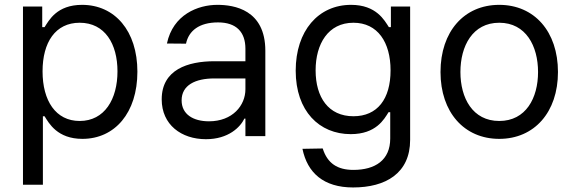

<svg xmlns="http://www.w3.org/2000/svg" viewBox="-20 -573 2419 808"><path d="M76.7 204.5H160.5V-83.8H167.6C186.1 -54 221.6 11.4 326.7 11.4C463.1 11.4 558.2 -98 558.2 -271.3C558.2 -443.2 463.1 -552.6 325.3 -552.6C218.8 -552.6 186.1 -487.2 167.6 -458.8H157.7V-545.5H76.7ZM159.1 -272.7C159.1 -394.9 213.1 -477.3 315.3 -477.3C421.9 -477.3 474.4 -387.8 474.4 -272.7C474.4 -156.2 420.5 -63.9 315.3 -63.9C214.5 -63.9 159.1 -149.1 159.1 -272.7Z M846.6 12.8C941.8 12.8 991.5 -38.4 1008.5 -73.9H1012.8V0H1096.6V-359.4C1096.6 -532.7 964.5 -552.6 894.9 -552.6C812.5 -552.6 708.1 -511.4 682.5 -389.9L762.8 -389.2C774.1 -443.2 817.8 -478.7 897.7 -478.7C974.8 -478.7 1012.8 -437.9 1012.8 -367.9V-315.3H882.8C769.9 -315.3 660.5 -279.8 660.5 -154.8C660.5 -48.3 742.9 12.8 846.6 12.8ZM744.3 -150.6C744.3 -214.5 801.8 -242.9 882.1 -242.9H1012.8V-197.4C1012.8 -129.3 958.8 -62.5 859.4 -62.5C792.6 -62.5 744.3 -92.3 744.3 -150.6Z M1465.9 215.9C1603 215.9 1706 156.2 1706 15.6V-545.5H1625V-458.8H1616.5C1598 -487.2 1563.9 -552.6 1457.4 -552.6C1319.6 -552.6 1224.4 -443.2 1224.4 -275.6C1224.4 -105.1 1323.9 -8.5 1456 -8.5C1562.5 -8.5 1596.6 -71 1615.1 -100.9H1622.2V9.9C1622.2 100.9 1558.9 142 1467.3 142C1400.6 142 1358 115.1 1338.1 51.8L1252.8 53.3C1273.4 154.1 1341.6 215.9 1465.9 215.9ZM1308.2 -277C1308.2 -387.8 1360.8 -477.3 1467.3 -477.3C1569.6 -477.3 1623.6 -394.9 1623.6 -277C1623.6 -156.2 1568.2 -83.8 1467.3 -83.8C1362.2 -83.8 1308.2 -163.4 1308.2 -277Z M2081 11.4C2228.7 11.4 2328.1 -100.9 2328.1 -269.9C2328.1 -440.3 2228.7 -552.6 2081 -552.6C1933.2 -552.6 1833.8 -440.3 1833.8 -269.9C1833.8 -100.9 1933.2 11.4 2081 11.4ZM1917.6 -269.9C1917.6 -379.3 1968.8 -477.3 2081 -477.3C2193.2 -477.3 2244.3 -379.3 2244.3 -269.9C2244.3 -160.5 2193.2 -63.9 2081 -63.9C1968.8 -63.9 1917.6 -160.5 1917.6 -269.9Z"/></svg>

Font: Magic Ui Pro
Style: Regular
Weight: 400
Designer: Stefan Endress, Andreas Faust
Version: Version 1.000;FEAKit 1.0